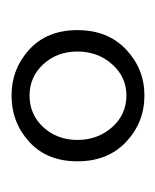

<svg xmlns="http://www.w3.org/2000/svg" viewBox="12 -682 276 341"><g transform="rotate(90 150.5 -512.0)"><path d="M150 -426Q184 -426 206.5 -450.5Q229 -475 229 -511Q229 -547 206.5 -572.5Q184 -598 150 -598Q117 -598 94.5 -572.5Q72 -547 72 -511Q72 -475 94.5 -450.5Q117 -426 150 -426ZM150 -394Q103 -394 68.5 -425.5Q34 -457 34 -511Q34 -565 68.5 -597.5Q103 -630 150 -630Q198 -630 232.5 -597.5Q267 -565 267 -511Q267 -457 232.5 -425.5Q198 -394 150 -394Z"/></g></svg>

Font: Lisu Bosa ExtraLight
Style: Regular
Weight: 200
Designer: David Morse, Annie Olsen, Victor Gaultney, Frank Grießhammer (Latin)
Foundry: SIL International
Version: Version 2.000